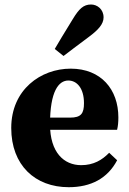

<svg xmlns="http://www.w3.org/2000/svg" viewBox="-20 -796 561 832"><path d="M277.8 15.2C374.6 15.2 446.5 -23.3 487.6 -101.6L453 -134C422.8 -102.8 385.7 -80.3 331.8 -80.3C257 -80.3 196.7 -135.3 196.7 -257.3C196.7 -401.7 234.6 -447.1 276.2 -447.1C312.5 -447.1 343.9 -414.5 343.9 -348.9C343.9 -304.3 331.5 -286.3 283.5 -286.3H96V-233.5H487.4C491.4 -250.1 492.9 -265.8 492.9 -287.3C492.9 -408.3 418.1 -498.5 286.3 -498.5C157.2 -498.5 28.7 -408.1 28.7 -241.4C28.7 -80 132.3 15.2 277.8 15.2ZM217.3 -583.9 255.3 -553.4C281.5 -573.1 307 -593.2 365.8 -636.7C405.1 -666 428.8 -691.1 428.8 -720.7C428.8 -755.8 401.4 -776.5 374.5 -776.5C341.6 -776.5 322.5 -757.8 295.5 -713.4C253 -644 234.8 -614.3 217.3 -583.9Z"/></svg>

Font: Source Serif Variable
Style: Regular
Weight: 389
Designer: Frank Grießhammer
Foundry: Adobe Systems Incorporated
Version: Version 3.001;hotconv 1.0.111;makeotfexe 2.5.65597